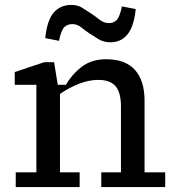

<svg xmlns="http://www.w3.org/2000/svg" viewBox="-20 -761 720 781"><path d="M44 0V-60H128V-416H40V-468L160 -508H200L215 -416H248Q272 -458 312 -489Q352 -520 412 -520Q490 -520 529 -476.5Q568 -433 568 -352V-60H652V0H392V-60H472V-328Q472 -385 450 -410.5Q428 -436 380 -436Q342 -436 302 -420.5Q262 -405 224 -379V-60H304V0ZM164 -606Q172 -680 199 -710.5Q226 -741 270 -741Q296 -741 315 -729Q334 -717 352 -705Q370 -693 386.5 -680Q403 -667 424 -667Q442 -667 454.5 -679.5Q467 -692 476 -735L532 -724Q525 -653 498.5 -621Q472 -589 430 -589Q402 -589 382 -601Q362 -613 344 -625Q326 -637 310 -650Q294 -663 274 -663Q255 -663 242 -651Q229 -639 220 -595Z"/></svg>

Font: Source Serif 4 Caption
Style: Regular
Weight: 400
Designer: Frank Grießhammer
Foundry: Adobe Systems Incorporated
Version: Version 4.004;hotconv 1.0.117;makeotfexe 2.5.65602